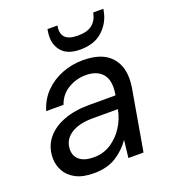

<svg xmlns="http://www.w3.org/2000/svg" viewBox="-132 -799 802 907"><g transform="rotate(-20 269.5 -345.5)"><path d="M186 12Q130 12 95 -6.5Q60 -25 43 -55.5Q26 -86 26 -121Q26 -176 57 -216Q88 -256 143.5 -277.5Q199 -299 273 -299H406L407 -305Q410 -322 410 -339Q410 -387 382.5 -412Q355 -437 306 -437Q258 -437 217 -412.5Q176 -388 160 -341H73Q89 -395 125.5 -432Q162 -469 212 -488.5Q262 -508 317 -508Q406 -508 450.5 -466Q495 -424 495 -352Q495 -341 494 -329Q493 -317 491 -305L438 0H362L372 -88Q344 -46 298.5 -17Q253 12 186 12ZM211 -59Q259 -59 297.5 -84Q336 -109 361 -149Q386 -189 394 -233V-234H268Q197 -234 156.5 -206.5Q116 -179 116 -131Q116 -97 140.5 -78Q165 -59 211 -59ZM325 -559Q258 -559 229 -596.5Q200 -634 209 -689L211 -703H261Q254 -666 271.5 -645.5Q289 -625 337 -625Q385 -625 409.5 -645.5Q434 -666 441 -703H492L489 -688Q478 -634 436.5 -596.5Q395 -559 325 -559Z"/></g></svg>

Font: DeepMind Sans
Style: Italic
Weight: 400
Italic angle: -10°
Designer: Jonny Pinhorn / Modifications: Colophon Foundry
Foundry: Colophon Foundry
Version: Version 1.002; ttfautohint (v1.8.2)